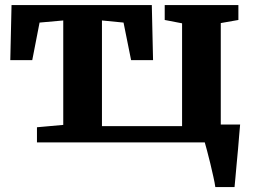

<svg xmlns="http://www.w3.org/2000/svg" viewBox="-20 -574 1028 774"><path d="M129 0V-61L235 -70.5V-491.5L139.5 -483L110 -331.5H21.5L26.5 -553.5H592L597 -331.5H508.5L478 -483L391 -491.5V-65.5H714V-480L644 -493.5V-553.5H941V-493.5L870 -481V0ZM848 180Q846 164.5 840.2 138.8Q834.5 113 827.8 85Q821 57 814.8 33.8Q808.5 10.5 805.5 0L769.5 -72H948Q946.5 -58 944.5 -32.2Q942.5 -6.5 939.8 24.8Q937 56 934 86.8Q931 117.5 929 142.5Q927 167.5 925.5 180Z"/></svg>

Font: Merriweather 24pt ExtraBold
Style: Regular
Weight: 800
Version: Version 2.100